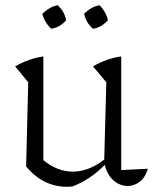

<svg xmlns="http://www.w3.org/2000/svg" viewBox="-20 -707 593 735"><path d="M80 -70 88 -392 38 -453Q91 -483 146 -491V-94Q199 -50 259 -50Q319 -50 379 -96L387 -392L336 -453Q388 -483 444 -491V-56L546 -61Q536 -27 514.5 -11Q493 5 469 5Q440 5 415.5 -15.5Q391 -36 381 -76Q327 -20 257 7Q248 8 237 8Q144 8 80 -70ZM201 -687Q228 -662 233 -629Q223 -617 207.5 -608Q192 -599 176 -597Q164 -608 155 -623Q146 -638 142 -654Q154 -666 169 -675Q184 -684 201 -687ZM361 -687Q373 -675 381.5 -660Q390 -645 393 -629Q382 -617 367 -608Q352 -599 336 -597Q310 -619 302 -654Q313 -666 328.5 -675Q344 -684 361 -687Z"/></svg>

Font: Piazzolla Light
Style: Regular
Weight: 300
Designer: Juan Pablo del Peral
Foundry: Huerta Tipografica
Version: Version 1.330